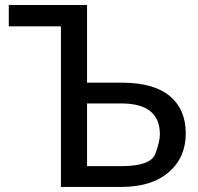

<svg xmlns="http://www.w3.org/2000/svg" viewBox="-20 -737 780 757"><path d="M323.2 -329.1V-82H458.5Q574.2 -82 592.3 -130.4Q610.4 -178.7 610.4 -207Q610.4 -329.1 459 -329.1ZM14.6 -717.3H323.2V-411.1H459Q585.9 -411.1 649.2 -358.4Q712.4 -305.7 712.4 -210.9Q712.4 -116.2 645.3 -58.1Q578.1 0 458.5 0H220.2V-633.3H14.6Z"/></svg>

Font: Lato-Medium
Style: Regular
Weight: 500
Designer: Lukasz Dziedzic
Foundry: tyPoland Lukasz Dziedzic
Version: Version 2.006; 2014-01-15